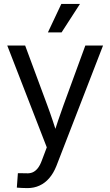

<svg xmlns="http://www.w3.org/2000/svg" viewBox="-20 -755 563 980"><path d="M65.9 202.6 71.3 128.9 112.8 129.4Q131.3 130.9 145.8 125Q160.2 119.1 172.1 104.5Q184.1 89.8 193.4 64.5L218.8 -2.9L17.1 -522.5H108.4L220.7 -219.7Q235.8 -179.2 249 -139.4Q262.2 -99.6 274.9 -60.1H250.5Q263.2 -99.6 276.6 -139.6Q290 -179.7 304.7 -219.7L415.5 -522.5H505.9L267.6 92.8Q252.9 129.4 231.4 154.3Q210 179.2 181.9 192.1Q153.8 205.1 120.1 205.1Q105 205.1 91.3 204.3Q77.6 203.6 65.9 202.6ZM224.6 -589.8 293 -734.9H388.2L294.4 -589.8Z"/></svg>

Font: Inter 28pt
Style: Regular
Weight: 400
Designer: Rasmus Andersson
Foundry: rsms
Version: Version 4.001;git-66647c0bb